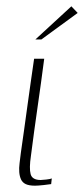

<svg xmlns="http://www.w3.org/2000/svg" viewBox="-20 -585 266 608"><path d="M120 -399Q110 -322 99 -246Q88 -170 78 -92Q72 -52 77 -33.5Q82 -15 109 -15Q114 -15 127 -16.5Q140 -18 144 -20L142 -2Q137 -1 118.5 1Q100 3 91 3Q72 3 61.5 -2Q51 -7 46.5 -17Q42 -27 41 -40Q40 -53 42 -68.5Q44 -84 46 -101Q51 -137 56.5 -175Q62 -213 67 -251Q72 -289 77.5 -326Q83 -363 88 -399Q96 -399 104.5 -399Q113 -399 120 -399ZM92 -460 206 -565 226 -544 111 -460Z"/></svg>

Font: Genos Thin ExtraLight
Style: Italic
Weight: 250
Italic angle: -8°
Version: Version 1.010